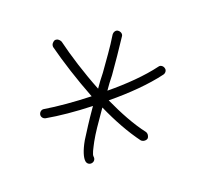

<svg xmlns="http://www.w3.org/2000/svg" viewBox="-56 -609 418 405"><g transform="rotate(15 152.5 -406.5)"><path d="M48 -350C43 -348 41 -342 43 -337C45 -332 51 -330 56 -332C82 -344 114 -362 146 -383C146 -381 146 -379 146 -376C146 -352 147 -328 148 -309C150 -287 155 -272 161 -266C165 -262 171 -262 175 -266C179 -270 179 -276 175 -280C171 -284 170 -296 168 -311C166 -329 166 -352 166 -376C166 -379 166 -382 166 -385C199 -365 232 -349 262 -339C267 -338 273 -341 275 -346C276 -351 273 -357 268 -359C239 -368 207 -384 175 -403C213 -429 248 -458 272 -485C276 -489 276 -496 272 -499C268 -503 261 -503 258 -499C235 -473 202 -446 167 -422C167 -433 167 -444 168 -456C168 -484 168 -512 167 -541C167 -546 162 -550 156 -550C151 -550 147 -545 147 -539C149 -512 148 -484 148 -456C147 -444 147 -432 147 -421C109 -446 73 -474 47 -497C42 -500 36 -500 32 -496C29 -491 29 -485 33 -481C61 -457 99 -428 138 -402C106 -381 73 -362 48 -350Z"/></g></svg>

Font: Mistral SingleLine OTF-SVG Regular
Style: Regular
Weight: 300
Designer: François Chastanet, Élisa Garzelli, Anais Alves, Morgane Autin
Foundry: institut supérieur des arts et du design Toulouse / isdaT
Version: Version 1.000;hotconv 1.0.117;makeotfexe 2.5.65602 DEVELOPME